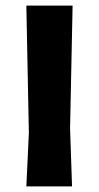

<svg xmlns="http://www.w3.org/2000/svg" viewBox="-20 -665 353 685"><path d="M239 -645 230 -207 237 0H74L83 -191L74 -645Z"/></svg>

Font: Alegreya Sans SC ExtraBold
Style: Regular
Weight: 800
Designer: Juan Pablo del Peral
Foundry: Huerta Tipografica
Version: Version 2.007